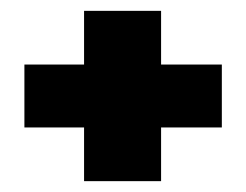

<svg xmlns="http://www.w3.org/2000/svg" viewBox="-20 -487 454 354"><path d="M135 -252H25V-368H135V-467H277V-368H389V-252H277V-153H135Z"/></svg>

Font: Pridi
Style: Bold
Weight: 700
Designer: Katatrad Team
Foundry: CadsonDemak
Version: Version 1.001